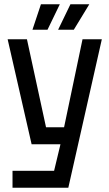

<svg xmlns="http://www.w3.org/2000/svg" viewBox="-20 -885 515 905"><path d="M39 0V-80H235L265 -205H129L16 -700H107L197 -285H282L369 -700H460L302 0ZM133 -745 173 -865H262L204 -745ZM254 -745 312 -865H401L328 -745Z"/></svg>

Font: Tektur SemiCondensed
Style: Regular
Weight: 400
Width: 4
Designer: Adam Jagosz
Foundry: Adam Jagosz
Version: Version 1.005;gftools[0.9.30]